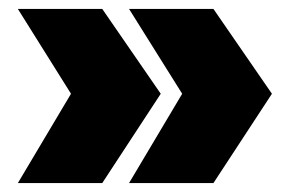

<svg xmlns="http://www.w3.org/2000/svg" viewBox="-20 -470 649 430"><path d="M20 -450H209L340 -260L209 -60H20L139 -260ZM269 -450H458L589 -260L458 -60H269L388 -260Z"/></svg>

Font: Fivo Sans Black
Style: Regular
Weight: 900
Designer: Alexander Slobzheninov
Foundry: Alexander Slobzheninov
Version: 1.0